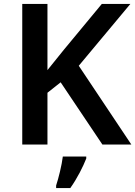

<svg xmlns="http://www.w3.org/2000/svg" viewBox="-20 -827 687 975"><path d="M647 -93 380 -493 642 -807H497L304 -574C276 -539 248 -505 221 -471V-807H93V-93H221V-356L288 -409L500 -93ZM418 -22V-32H299C294 11 277 79 265 115V128H337C372 79 402 19 418 -22Z"/></svg>

Font: Noto Sans Kannada UI SemiBold
Style: Regular
Weight: 600
Designer: Jelle Bosma - Monotype Design Team
Foundry: Monotype Imaging Inc.
Version: Version 2.005